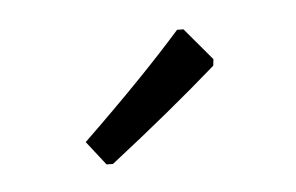

<svg xmlns="http://www.w3.org/2000/svg" viewBox="-37 -764 462 300"><g transform="rotate(-10 194.5 -613.5)"><path d="M257 -708 267 -707 305 -653 303 -643Q224 -585 122 -519L112 -520L86 -560Q191 -645 257 -708Z"/></g></svg>

Font: Alegreya Sans Medium
Style: Regular
Weight: 500
Designer: Juan Pablo del Peral
Foundry: Huerta Tipografica
Version: Version 2.007